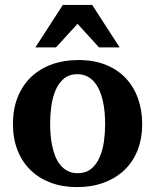

<svg xmlns="http://www.w3.org/2000/svg" viewBox="-20 -742 624 774"><path d="M403.8 -242.2Q403.8 -263.2 401.9 -286.4Q399.9 -309.6 395.3 -332Q390.6 -354.5 382.3 -374.5Q374 -394.5 361.6 -409.7Q349.1 -424.8 332 -433.8Q314.9 -442.9 292 -442.9Q258.3 -442.9 236.8 -424.3Q215.3 -405.8 203.4 -376.7Q191.4 -347.7 186.8 -313Q182.1 -278.3 182.1 -246.1Q182.1 -224.6 183.8 -201.2Q185.5 -177.7 190.2 -155.3Q194.8 -132.8 202.6 -112.8Q210.4 -92.8 222.9 -77.4Q235.4 -62 252.4 -53Q269.5 -43.9 293 -43.9Q327.1 -43.9 348.6 -62.3Q370.1 -80.6 382.3 -109.4Q394.5 -138.2 399.2 -173.3Q403.8 -208.5 403.8 -242.2ZM553.2 -241.2Q553.2 -185.1 535.4 -138.4Q517.6 -91.8 483.4 -58.3Q449.2 -24.9 400.1 -6.3Q351.1 12.2 289.1 12.2Q231.9 12.2 184.8 -5.4Q137.7 -22.9 103.8 -55.7Q69.8 -88.4 51 -135.5Q32.2 -182.6 32.2 -242.2Q32.2 -303.7 51.8 -351.6Q71.3 -399.4 106.2 -432.4Q141.1 -465.3 189.5 -482.7Q237.8 -500 295.9 -500Q357.9 -500 405.8 -481Q453.6 -461.9 486.3 -427.5Q519 -393.1 536.1 -345.7Q553.2 -298.3 553.2 -241.2ZM379.4 -550.8 292.5 -646 205.6 -550.8H122.6L233.4 -722.2H351.6L462.4 -550.8Z"/></svg>

Font: Charis SIL Phon
Style: Bold
Weight: 700
Foundry: SIL International
Version: Version 5.000